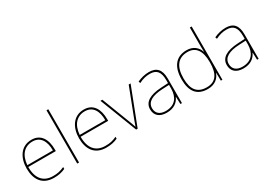

<svg xmlns="http://www.w3.org/2000/svg" viewBox="1 -1654 3299 2372"><g transform="rotate(-30 1651.0 -468.0)"><path d="M287 -631C133 -631 59 -501 59 -352C59 -197 130 -83 296 -83C360 -83 408 -93 459 -116V-143C397 -115 360 -108 296 -108C159 -108 84 -198 86 -359H479V-384C479 -523 422 -631 287 -631ZM287 -606C399 -606 453 -516 452 -384H87C99 -529 175 -606 287 -606Z M657 -93V-853H631V-93Z M1034 -631C880 -631 806 -501 806 -352C806 -197 877 -83 1043 -83C1107 -83 1155 -93 1206 -116V-143C1144 -115 1107 -108 1043 -108C906 -108 831 -198 833 -359H1226V-384C1226 -523 1169 -631 1034 -631ZM1034 -606C1146 -606 1200 -516 1199 -384H834C846 -529 922 -606 1034 -606Z M1471 -93H1493L1697 -621H1670L1520 -231C1503 -188 1495 -162 1483 -129H1481C1470 -162 1461 -188 1444 -231L1294 -621H1267Z M1961 -630C1902 -630 1847 -615 1794 -591L1803 -565C1860 -594 1908 -605 1961 -605C2054 -605 2099 -556 2099 -436V-393L1996 -387C1839 -378 1745 -327 1745 -222C1745 -138 1799 -83 1905 -83C2013 -83 2069 -135 2097 -196H2099L2103 -93H2125V-443C2125 -573 2070 -630 1961 -630ZM1998 -363 2099 -368V-313C2097 -192 2038 -108 1905 -108C1820 -108 1773 -151 1773 -222C1773 -315 1862 -356 1998 -363Z M2491 -83C2596 -83 2652 -139 2676 -206H2678L2680 -93H2702V-853H2676V-636C2676 -594 2676 -552 2678 -507H2676C2654 -577 2595 -631 2499 -631C2349 -631 2267 -530 2267 -347C2267 -176 2339 -83 2491 -83ZM2491 -108C2357 -108 2294 -187 2294 -347C2294 -520 2367 -606 2499 -606C2618 -606 2676 -519 2676 -359V-356C2676 -200 2624 -108 2491 -108Z M3055 -630C2996 -630 2941 -615 2888 -591L2897 -565C2954 -594 3002 -605 3055 -605C3148 -605 3193 -556 3193 -436V-393L3090 -387C2933 -378 2839 -327 2839 -222C2839 -138 2893 -83 2999 -83C3107 -83 3163 -135 3191 -196H3193L3197 -93H3219V-443C3219 -573 3164 -630 3055 -630ZM3092 -363 3193 -368V-313C3191 -192 3132 -108 2999 -108C2914 -108 2867 -151 2867 -222C2867 -315 2956 -356 3092 -363Z"/></g></svg>

Font: Noto Sans Kannada UI Thin
Style: Regular
Weight: 100
Designer: Jelle Bosma - Monotype Design Team
Foundry: Monotype Imaging Inc.
Version: Version 2.005